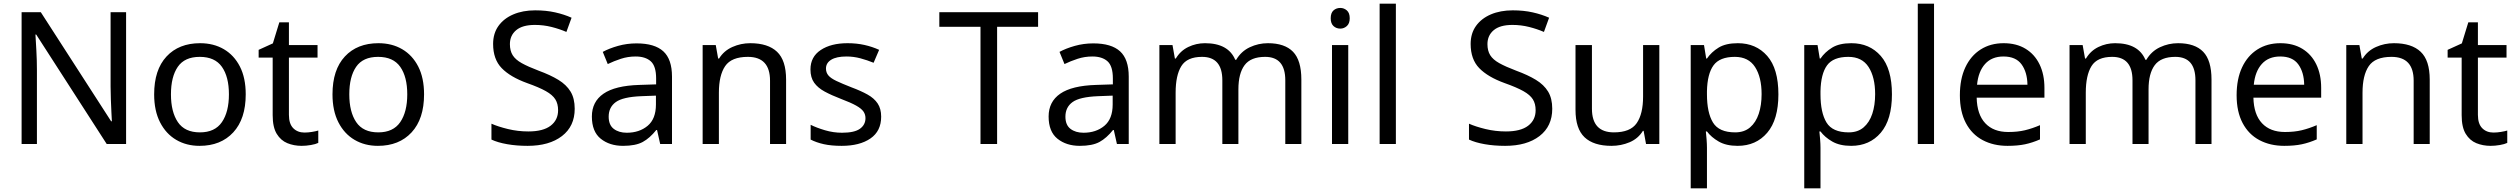

<svg xmlns="http://www.w3.org/2000/svg" viewBox="-20 -780 13623 1040"><path d="M663 0H558L176 -593H172Q174 -558 177 -506Q180 -454 180 -399V0H97V-714H201L582 -123H586Q585 -139 583.5 -171Q582 -203 580.5 -241Q579 -279 579 -311V-714H663Z M1311 -269Q1311 -136 1243.5 -63Q1176 10 1061 10Q990 10 934.5 -22.5Q879 -55 847 -117.5Q815 -180 815 -269Q815 -402 882 -474Q949 -546 1064 -546Q1137 -546 1192.5 -513.5Q1248 -481 1279.5 -419.5Q1311 -358 1311 -269ZM906 -269Q906 -174 943.5 -118.5Q981 -63 1063 -63Q1144 -63 1182 -118.5Q1220 -174 1220 -269Q1220 -364 1182 -418Q1144 -472 1062 -472Q980 -472 943 -418Q906 -364 906 -269Z M1629 -62Q1649 -62 1670 -65.5Q1691 -69 1704 -73V-6Q1690 1 1664 5.5Q1638 10 1614 10Q1572 10 1536.5 -4.5Q1501 -19 1479 -55Q1457 -91 1457 -156V-468H1381V-510L1458 -545L1493 -659H1545V-536H1700V-468H1545V-158Q1545 -109 1568.5 -85.5Q1592 -62 1629 -62Z M2277 -269Q2277 -136 2209.5 -63Q2142 10 2027 10Q1956 10 1900.5 -22.5Q1845 -55 1813 -117.5Q1781 -180 1781 -269Q1781 -402 1848 -474Q1915 -546 2030 -546Q2103 -546 2158.5 -513.5Q2214 -481 2245.5 -419.5Q2277 -358 2277 -269ZM1872 -269Q1872 -174 1909.5 -118.5Q1947 -63 2029 -63Q2110 -63 2148 -118.5Q2186 -174 2186 -269Q2186 -364 2148 -418Q2110 -472 2028 -472Q1946 -472 1909 -418Q1872 -364 1872 -269Z M3093 -191Q3093 -96 3024 -43Q2955 10 2838 10Q2778 10 2727 1Q2676 -8 2642 -24V-110Q2678 -94 2731.5 -81Q2785 -68 2842 -68Q2922 -68 2962.5 -99Q3003 -130 3003 -183Q3003 -218 2988 -242Q2973 -266 2936.5 -286.5Q2900 -307 2835 -330Q2744 -363 2697.5 -411Q2651 -459 2651 -542Q2651 -599 2680 -639.5Q2709 -680 2760.5 -702Q2812 -724 2879 -724Q2938 -724 2987 -713Q3036 -702 3076 -684L3048 -607Q3011 -623 2967.5 -634Q2924 -645 2877 -645Q2810 -645 2776 -616.5Q2742 -588 2742 -541Q2742 -505 2757 -481Q2772 -457 2806 -438Q2840 -419 2898 -397Q2961 -374 3004.5 -347.5Q3048 -321 3070.5 -284Q3093 -247 3093 -191Z M3428 -545Q3526 -545 3573 -502Q3620 -459 3620 -365V0H3556L3539 -76H3535Q3500 -32 3461.5 -11Q3423 10 3355 10Q3282 10 3234 -28.5Q3186 -67 3186 -149Q3186 -229 3249 -272.5Q3312 -316 3443 -320L3534 -323V-355Q3534 -422 3505 -448Q3476 -474 3423 -474Q3381 -474 3343 -461.5Q3305 -449 3272 -433L3245 -499Q3280 -518 3328 -531.5Q3376 -545 3428 -545ZM3454 -259Q3354 -255 3315.5 -227Q3277 -199 3277 -148Q3277 -103 3304.5 -82Q3332 -61 3375 -61Q3443 -61 3488 -98.5Q3533 -136 3533 -214V-262Z M4044 -546Q4140 -546 4189 -499.5Q4238 -453 4238 -349V0H4151V-343Q4151 -472 4031 -472Q3942 -472 3908 -422Q3874 -372 3874 -278V0H3786V-536H3857L3870 -463H3875Q3901 -505 3947 -525.5Q3993 -546 4044 -546Z M4753 -148Q4753 -70 4695 -30Q4637 10 4539 10Q4483 10 4442.5 1Q4402 -8 4371 -24V-104Q4403 -88 4448.5 -74.5Q4494 -61 4541 -61Q4608 -61 4638 -82.5Q4668 -104 4668 -140Q4668 -160 4657 -176Q4646 -192 4617.5 -208Q4589 -224 4536 -244Q4484 -264 4447 -284Q4410 -304 4390 -332Q4370 -360 4370 -404Q4370 -472 4425.5 -509Q4481 -546 4571 -546Q4620 -546 4662.5 -536.5Q4705 -527 4742 -510L4712 -440Q4678 -454 4641 -464Q4604 -474 4565 -474Q4511 -474 4482.5 -456.5Q4454 -439 4454 -409Q4454 -387 4467 -371.5Q4480 -356 4510.5 -341.5Q4541 -327 4592 -307Q4643 -288 4679 -268Q4715 -248 4734 -219.5Q4753 -191 4753 -148Z M5381 0H5291V-635H5068V-714H5603V-635H5381Z M5902 -545Q6000 -545 6047 -502Q6094 -459 6094 -365V0H6030L6013 -76H6009Q5974 -32 5935.5 -11Q5897 10 5829 10Q5756 10 5708 -28.5Q5660 -67 5660 -149Q5660 -229 5723 -272.5Q5786 -316 5917 -320L6008 -323V-355Q6008 -422 5979 -448Q5950 -474 5897 -474Q5855 -474 5817 -461.5Q5779 -449 5746 -433L5719 -499Q5754 -518 5802 -531.5Q5850 -545 5902 -545ZM5928 -259Q5828 -255 5789.5 -227Q5751 -199 5751 -148Q5751 -103 5778.5 -82Q5806 -61 5849 -61Q5917 -61 5962 -98.5Q6007 -136 6007 -214V-262Z M6848 -546Q6939 -546 6984 -499.5Q7029 -453 7029 -349V0H6942V-345Q6942 -472 6833 -472Q6755 -472 6721.5 -427Q6688 -382 6688 -296V0H6601V-345Q6601 -472 6491 -472Q6410 -472 6379 -422Q6348 -372 6348 -278V0H6260V-536H6331L6344 -463H6349Q6374 -505 6416.5 -525.5Q6459 -546 6507 -546Q6633 -546 6671 -456H6676Q6703 -502 6749.5 -524Q6796 -546 6848 -546Z M7240 -737Q7260 -737 7275.5 -723.5Q7291 -710 7291 -681Q7291 -653 7275.5 -639Q7260 -625 7240 -625Q7218 -625 7203 -639Q7188 -653 7188 -681Q7188 -710 7203 -723.5Q7218 -737 7240 -737ZM7283 -536V0H7195V-536Z M7541 0H7453V-760H7541Z M8388 -191Q8388 -96 8319 -43Q8250 10 8133 10Q8073 10 8022 1Q7971 -8 7937 -24V-110Q7973 -94 8026.5 -81Q8080 -68 8137 -68Q8217 -68 8257.5 -99Q8298 -130 8298 -183Q8298 -218 8283 -242Q8268 -266 8231.5 -286.5Q8195 -307 8130 -330Q8039 -363 7992.5 -411Q7946 -459 7946 -542Q7946 -599 7975 -639.5Q8004 -680 8055.5 -702Q8107 -724 8174 -724Q8233 -724 8282 -713Q8331 -702 8371 -684L8343 -607Q8306 -623 8262.5 -634Q8219 -645 8172 -645Q8105 -645 8071 -616.5Q8037 -588 8037 -541Q8037 -505 8052 -481Q8067 -457 8101 -438Q8135 -419 8193 -397Q8256 -374 8299.5 -347.5Q8343 -321 8365.5 -284Q8388 -247 8388 -191Z M8968 -536V0H8896L8883 -71H8879Q8853 -29 8807 -9.5Q8761 10 8709 10Q8612 10 8563 -36.5Q8514 -83 8514 -185V-536H8603V-191Q8603 -63 8722 -63Q8811 -63 8845.5 -113Q8880 -163 8880 -257V-536Z M9393 -546Q9492 -546 9552.5 -477Q9613 -408 9613 -269Q9613 -132 9552.5 -61Q9492 10 9392 10Q9330 10 9289.5 -13.5Q9249 -37 9226 -68H9220Q9222 -51 9224 -25Q9226 1 9226 20V240H9138V-536H9210L9222 -463H9226Q9250 -498 9289 -522Q9328 -546 9393 -546ZM9377 -472Q9295 -472 9261.5 -426Q9228 -380 9226 -286V-269Q9226 -170 9258.5 -116.5Q9291 -63 9379 -63Q9428 -63 9459.5 -90Q9491 -117 9506.5 -163.5Q9522 -210 9522 -270Q9522 -362 9486.5 -417Q9451 -472 9377 -472Z M10008 -546Q10107 -546 10167.5 -477Q10228 -408 10228 -269Q10228 -132 10167.5 -61Q10107 10 10007 10Q9945 10 9904.5 -13.5Q9864 -37 9841 -68H9835Q9837 -51 9839 -25Q9841 1 9841 20V240H9753V-536H9825L9837 -463H9841Q9865 -498 9904 -522Q9943 -546 10008 -546ZM9992 -472Q9910 -472 9876.5 -426Q9843 -380 9841 -286V-269Q9841 -170 9873.5 -116.5Q9906 -63 9994 -63Q10043 -63 10074.5 -90Q10106 -117 10121.5 -163.5Q10137 -210 10137 -270Q10137 -362 10101.5 -417Q10066 -472 9992 -472Z M10456 0H10368V-760H10456Z M10833 -546Q10902 -546 10951.5 -516Q11001 -486 11027.5 -431.5Q11054 -377 11054 -304V-251H10687Q10689 -160 10733.5 -112.5Q10778 -65 10858 -65Q10909 -65 10948.5 -74.5Q10988 -84 11030 -102V-25Q10989 -7 10949 1.5Q10909 10 10854 10Q10778 10 10719.5 -21Q10661 -52 10628.5 -113.5Q10596 -175 10596 -264Q10596 -352 10625.5 -415Q10655 -478 10708.5 -512Q10762 -546 10833 -546ZM10832 -474Q10769 -474 10732.5 -433.5Q10696 -393 10689 -321H10962Q10961 -389 10930 -431.5Q10899 -474 10832 -474Z M11778 -546Q11869 -546 11914 -499.5Q11959 -453 11959 -349V0H11872V-345Q11872 -472 11763 -472Q11685 -472 11651.5 -427Q11618 -382 11618 -296V0H11531V-345Q11531 -472 11421 -472Q11340 -472 11309 -422Q11278 -372 11278 -278V0H11190V-536H11261L11274 -463H11279Q11304 -505 11346.5 -525.5Q11389 -546 11437 -546Q11563 -546 11601 -456H11606Q11633 -502 11679.5 -524Q11726 -546 11778 -546Z M12332 -546Q12401 -546 12450.5 -516Q12500 -486 12526.5 -431.5Q12553 -377 12553 -304V-251H12186Q12188 -160 12232.5 -112.5Q12277 -65 12357 -65Q12408 -65 12447.5 -74.5Q12487 -84 12529 -102V-25Q12488 -7 12448 1.5Q12408 10 12353 10Q12277 10 12218.5 -21Q12160 -52 12127.5 -113.5Q12095 -175 12095 -264Q12095 -352 12124.5 -415Q12154 -478 12207.5 -512Q12261 -546 12332 -546ZM12331 -474Q12268 -474 12231.5 -433.5Q12195 -393 12188 -321H12461Q12460 -389 12429 -431.5Q12398 -474 12331 -474Z M12947 -546Q13043 -546 13092 -499.5Q13141 -453 13141 -349V0H13054V-343Q13054 -472 12934 -472Q12845 -472 12811 -422Q12777 -372 12777 -278V0H12689V-536H12760L12773 -463H12778Q12804 -505 12850 -525.5Q12896 -546 12947 -546Z M13486 -62Q13506 -62 13527 -65.5Q13548 -69 13561 -73V-6Q13547 1 13521 5.5Q13495 10 13471 10Q13429 10 13393.5 -4.5Q13358 -19 13336 -55Q13314 -91 13314 -156V-468H13238V-510L13315 -545L13350 -659H13402V-536H13557V-468H13402V-158Q13402 -109 13425.5 -85.5Q13449 -62 13486 -62Z"/></svg>

Font: Noto Sans Tamil Supplement
Style: Regular
Weight: 400
Designer: Ek Type
Foundry: Ek Type
Version: Version 2.001; ttfautohint (v1.8.4.7-5d5b)